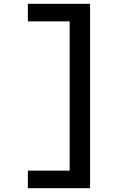

<svg xmlns="http://www.w3.org/2000/svg" viewBox="-20 -843 640 1006"><path d="M126 143V51H345V-731H126V-823H452V143Z"/></svg>

Font: Iosevka Semibold Extended
Style: Regular
Weight: 600
Width: 7
Monospace: yes
Designer: Belleve Invis
Foundry: Belleve Invis
Version: Version 32.5.0; ttfautohint (v1.8.4)